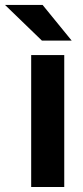

<svg xmlns="http://www.w3.org/2000/svg" viewBox="-71 -746 332 771"><path d="M100.1 -726.1 216.8 -583H97.2L-50.8 -726.1ZM187 -524.9V4.9H54.2V-524.9Z"/></svg>

Font: D-DIN-PRO ExtraBold
Style: Bold
Weight: 800
Designer: Charles Nix
Foundry: CyberFei
Version: Version 1.000;hotconv 1.0.109;makeotfexe 2.5.65596